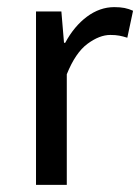

<svg xmlns="http://www.w3.org/2000/svg" viewBox="-20 -519 394 539"><path d="M81.1 0V-486.8H152.3L159.7 -398.9H163.1Q188 -445.3 224.1 -472.2Q260.3 -499 300.8 -499Q317.4 -499 329.6 -496.6Q341.8 -494.1 353.5 -488.8L337.4 -413.1Q325.2 -417 314.9 -418.9Q304.7 -420.9 289.6 -420.9Q259.3 -420.9 225.6 -396Q191.9 -371.1 167.5 -310.5V0Z"/></svg>

Font: Varta Light Medium
Style: Regular
Weight: 500
Version: Version 1.004